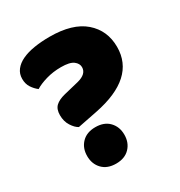

<svg xmlns="http://www.w3.org/2000/svg" viewBox="-154 -732 806 858"><g transform="rotate(-30 249.0 -303.0)"><path d="M103 -77Q103 -118 128.5 -144.5Q154 -171 199 -171Q244 -171 269.5 -144.5Q295 -118 295 -77Q295 -36 269.5 -9.5Q244 17 199 17Q154 17 128.5 -9.5Q103 -36 103 -77ZM136 -208Q119 -217 104 -240.5Q89 -264 89 -296Q89 -327 105.5 -342.5Q122 -358 154 -366L232 -385Q282 -398 282 -433Q282 -452 263.5 -466Q245 -480 200 -480Q159 -480 123 -469.5Q87 -459 65 -445Q48 -458 36 -476.5Q24 -495 24 -521Q24 -547 39 -566.5Q54 -586 80.5 -598.5Q107 -611 143.5 -617Q180 -623 224 -623Q342 -623 402.5 -570.5Q463 -518 463 -433Q463 -273 237 -228Z"/></g></svg>

Font: Baloo Tamma
Style: Regular
Weight: 400
Designer: Divya Kowshik and Ek Type
Foundry: Ek Type
Version: Version 1.007;PS 1.000;hotconv 1.0.88;makeotf.lib2.5.647800